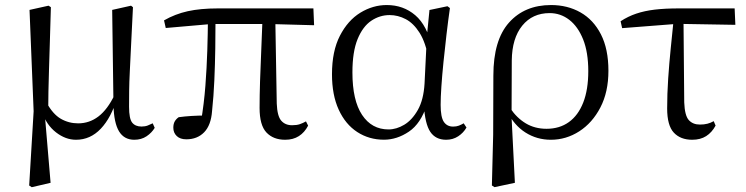

<svg xmlns="http://www.w3.org/2000/svg" viewBox="-20 -551 3020 777"><path d="M98.1 199.8 116.1 -100.8 99.5 -510.9 176.5 -528 185.9 -521.8Q183.7 -440.4 181.7 -378.9Q179.7 -317.5 178.3 -269.3Q176.9 -221.2 176 -181.2Q175.1 -141.2 175.1 -101.7L161.7 -82.8L184.7 188.8L108.5 206.6ZM523.5 14.6Q482.5 14.6 461.8 -19.3Q441.1 -53.3 439.2 -125.3V-128.5L434 -510.9L510.3 -528L518.1 -521.8Q513.7 -435.6 510.7 -372.5Q507.7 -309.5 505.4 -263.6Q503.1 -217.8 502.7 -183.5Q502.3 -149.2 502.3 -119.2Q502.3 -70.5 515 -54.7Q527.7 -38.9 552.7 -38.9Q567.1 -38.9 577.8 -43.1Q588.4 -47.3 598 -52L606.1 -33.6Q594.2 -13.7 573.1 0.5Q552 14.6 523.5 14.6ZM287.6 14.6Q245.3 14.6 206.7 -15.3Q168.1 -45.3 150.7 -96.8H148.5L167.8 -136.8Q193.6 -89.2 225.8 -70.5Q258.1 -51.8 296.3 -51.8Q341.9 -51.8 378.6 -79.9Q415.3 -108 444 -167.6L456.6 -155.4H454.2Q430.3 -74.8 387.9 -30.1Q345.5 14.6 287.6 14.6Z M734 12.8Q709.1 12.8 695.3 -0.4Q681.4 -13.7 681.4 -34.1Q681.4 -49.2 686.9 -59.2Q692.4 -69.2 703.1 -76.7Q727.6 -80.1 755.7 -81.8Q783.7 -83.5 817 -83.6L793.1 -56.8Q805.7 -131.3 811.2 -204.1Q816.7 -276.8 818.9 -346.5Q821.1 -416.2 821.6 -482H852.2Q852.2 -419.6 851.2 -354.8Q850.2 -290 847.4 -226Q844.6 -162 838.2 -101.6Q834 -44.2 806.2 -15.7Q778.4 12.8 734 12.8ZM650.8 -437.7 643.8 -468.5Q688.4 -494.2 739.7 -505.6Q791 -517 862.1 -517H1248.3L1251.1 -448.9L1063.6 -454H837.8ZM1134 14.6Q1086.2 14.6 1058.3 -14.8Q1030.5 -44.3 1030.5 -114.1Q1030.5 -163.3 1032.4 -222.9Q1034.4 -282.5 1037.3 -348.6Q1040.2 -414.7 1042.6 -482H1094L1100 -131.8Q1102 -81.3 1118 -62.8Q1134.1 -44.2 1161.9 -44.2Q1180.9 -44.2 1193.4 -48.5Q1205.9 -52.8 1218.3 -59.8L1226.9 -42.5Q1212.7 -15 1189.5 -0.2Q1166.4 14.6 1134 14.6Z M1533.8 14.4Q1473.7 14.4 1425.8 -16.7Q1377.9 -47.8 1350.7 -107.2Q1323.5 -166.5 1323.5 -250.6Q1323.5 -344.2 1355.6 -406.4Q1387.6 -468.5 1438.3 -499.6Q1489.1 -530.6 1545.2 -530.6Q1612.2 -530.6 1660.5 -489.4Q1708.8 -448.1 1728.7 -358.5H1736.3L1714.5 -312.6Q1702.5 -379.3 1678.1 -418.1Q1653.6 -456.9 1622.2 -473.4Q1590.8 -490 1556.7 -490Q1516.8 -490 1482.5 -467Q1448.2 -444 1427.2 -392.9Q1406.2 -341.7 1406.2 -257.8Q1406.2 -144.9 1445.3 -86Q1484.4 -27.2 1552.4 -27.2Q1584.3 -27.2 1616 -46.2Q1647.8 -65.2 1671.1 -106.4Q1694.3 -147.6 1698.1 -212.9L1707.4 -403.1L1718 -510.5L1790.8 -525.8L1800.8 -518.4Q1793.4 -466.9 1786.8 -410.4Q1780.2 -353.9 1774.7 -299.8Q1769.2 -245.7 1766.2 -200.8Q1763.2 -155.9 1763.2 -126.6Q1763.2 -76.9 1776.2 -57.8Q1789.2 -38.7 1813.6 -38.7Q1827.4 -38.7 1837.2 -42.6Q1847 -46.5 1856.5 -52L1867.8 -34.9Q1855.5 -13.4 1834.2 0.6Q1812.9 14.6 1785.4 14.6Q1743 14.6 1721.4 -17.4Q1699.8 -49.4 1695.1 -127.8L1707.9 -128.2Q1683.3 -50.9 1634.8 -18.3Q1586.4 14.4 1533.8 14.4Z M1970.6 199.6 1975.8 -5.5 1976.6 -245.2Q1976.6 -388.7 2039.9 -459.6Q2103.3 -530.6 2210 -530.6Q2276.7 -530.6 2329.2 -500.8Q2381.7 -471 2411.9 -411.9Q2442.2 -352.7 2442.2 -264.3Q2442.2 -178.8 2409.7 -116.2Q2377.2 -53.6 2324.1 -19.5Q2271 14.6 2209.2 14.6Q2152.7 14.6 2106.5 -14.7Q2060.4 -44.1 2034.4 -97.7H2031L2044.8 -113.1Q2071.3 -73.6 2107.9 -51.7Q2144.6 -29.8 2191.7 -29.8Q2244.4 -29.8 2282.1 -56.9Q2319.8 -83.9 2340.3 -136.1Q2360.7 -188.2 2360.7 -263.1Q2360.7 -339.4 2339.8 -391.7Q2318.8 -443.9 2283.5 -471Q2248.2 -498 2204.3 -498Q2134.8 -498 2093.4 -447.1Q2052.1 -396.2 2051.1 -306.4L2050.3 -94.1L2049.8 -84.8L2063.7 188.8L1981.2 206.4Z M2497.7 -437.1 2491.5 -465Q2521.8 -484.8 2555 -495.9Q2588.2 -507.1 2629.9 -512.1Q2671.6 -517 2727.4 -517H2953L2955.9 -450.5L2721.4 -454.5ZM2781.2 14.6Q2733.7 14.6 2706.8 -14.3Q2679.9 -43.2 2679.9 -112.1Q2679.9 -170.4 2684 -232.2Q2688.1 -293.9 2694.4 -355.7Q2700.8 -417.4 2706.5 -474.9H2746L2749 -136.8Q2751 -83.2 2767.5 -65Q2783.9 -46.9 2812.5 -46.9Q2829.3 -46.9 2842.7 -50.3Q2856.1 -53.7 2868.3 -60.7L2875.9 -42.7Q2861 -15 2837.8 -0.2Q2814.6 14.6 2781.2 14.6Z"/></svg>

Font: Source Han Serif JP VF
Style: Regular
Weight: 250
Designer: Ryoko NISHIZUKA 西塚涼子 (kana & ideographs); Frank Grießhammer (Latin, Greek & Cyrillic); Wenlong ZHANG 张文龙 (bopomofo); San
Foundry: Adobe
Version: Version 2.001;hotconv 1.1.0;makeotfexe 2.6.0